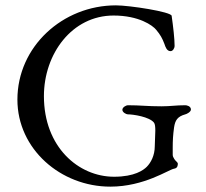

<svg xmlns="http://www.w3.org/2000/svg" viewBox="-20 -683 769 717"><path d="M621 -624C619 -639 463 -663 413 -663C214 -663 45 -509 45 -311C45 -126 207 14 392 14C519 14 610 -50 630 -53C644 -55 644 -67 644 -72C644 -77 635 -82 631 -89C628 -95 625 -98 625 -105V-132C625 -157 626 -178 630 -207C634 -234 643 -248 672 -256C677 -257 693 -265 693 -274C693 -287 677 -290 672 -290C636 -290 618 -286 583 -286C528 -286 506 -290 457 -290C452 -290 437 -283 437 -273C437 -263 452 -256 457 -256C477 -256 538 -247 555 -225C559 -220 560 -209 560 -195C560 -177 558 -154 558 -137C558 -102 543 -75 528 -60C516 -48 483 -23 406 -23C273 -23 144 -134 144 -324C144 -482 249 -625 404 -625C499 -625 550 -588 563 -572C579 -553 586 -540 594 -519C598 -507 603 -492 617 -492C625 -492 632 -502 632 -512C632 -538 627 -582 621 -624Z"/></svg>

Font: EB Garamond 12
Style: Regular
Weight: 400
Version: Version 0.016+